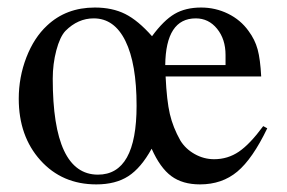

<svg xmlns="http://www.w3.org/2000/svg" viewBox="-20 -480 762 510"><path d="M679.2 -145 689.9 -139.2Q650.9 -58.1 610.4 -24.2Q569.8 9.8 511.2 9.8Q464.8 9.8 435.1 -12.2Q405.3 -34.2 382.8 -85Q354.5 -33.7 320.8 -12Q287.1 9.8 235.8 9.8Q145 9.8 87.4 -54.2Q29.8 -118.2 29.8 -217.8Q29.8 -274.9 50 -327.4Q70.3 -379.9 105 -412.1Q155.8 -460 231.9 -460Q278.3 -460 312.5 -442.9Q346.7 -425.8 383.8 -383.8Q414.6 -425.8 443.6 -442.9Q472.7 -460 514.2 -460Q552.2 -460 585.7 -443.6Q619.1 -427.2 640.1 -397.9Q657.2 -375 664.3 -348.9Q671.4 -322.8 673.8 -276.9H419.9Q422.9 -212.4 431.2 -177Q439.5 -141.6 459 -106.9Q472.7 -84.5 497.1 -70.8Q521.5 -57.1 548.8 -57.1Q585 -57.1 614.5 -77.1Q644 -97.2 679.2 -145ZM229 -431.2Q187 -431.2 153.8 -397.9Q139.2 -382.3 129.6 -346.2Q120.1 -310.1 120.1 -271Q120.1 -16.1 240.2 -16.1Q342.8 -16.1 342.8 -199.2Q342.8 -311 313.2 -371.1Q283.7 -431.2 229 -431.2ZM418.9 -307.1H579.1V-334Q579.1 -376 556.6 -403.6Q534.2 -431.2 500 -431.2Q420.4 -431.2 418.9 -307.1Z"/></svg>

Font: Accordance
Style: Regular
Weight: 400
Version: Version 1.1 (build May 11, 2018) Miklal Software Solutions, 